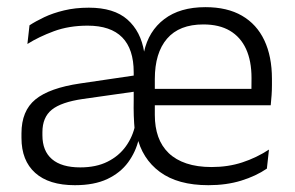

<svg xmlns="http://www.w3.org/2000/svg" viewBox="-20 -520 844 550"><path d="M577 10.5Q489.5 10.5 438 -27.5Q386.5 -65.5 372 -132L366 -145Q364 -167 363.2 -188.8Q362.5 -210.5 363 -233V-313Q363 -379.5 330 -413Q297 -446.5 231 -446.5Q177.5 -446.5 134.2 -430.5Q91 -414.5 58.5 -394L64.5 -447.5Q82 -459 106.8 -470.8Q131.5 -482.5 163.5 -490.2Q195.5 -498 234.5 -498Q306.5 -498 345 -464Q383.5 -430 393 -371H392.5Q405.5 -431 450.5 -465.2Q495.5 -499.5 568.5 -499.5Q631 -499.5 673.2 -475Q715.5 -450.5 737.2 -404.5Q759 -358.5 759 -294V-276.5Q759 -262 758 -247.5Q757 -233 755.5 -218.5H699.5Q700 -240.5 700.2 -260Q700.5 -279.5 700.5 -296.5Q700.5 -345.5 684.8 -379.8Q669 -414 638.5 -432Q608 -450 562.5 -450Q493.5 -450 458.5 -409.2Q423.5 -368.5 423.5 -293.5V-244V-236.5V-190.5Q423.5 -156 433.2 -128.5Q443 -101 463.2 -81.5Q483.5 -62 514.2 -51.8Q545 -41.5 586 -41.5Q633.5 -41.5 674 -54.8Q714.5 -68 750.5 -91.5L744.5 -37Q713 -15.5 670.8 -2.5Q628.5 10.5 577 10.5ZM194.5 10.5Q120 10.5 80.8 -24.8Q41.5 -60 41.5 -125V-138Q41.5 -202.5 81.5 -235.2Q121.5 -268 210 -281L373 -305L376 -259L217.5 -236.5Q155.5 -227.5 128.5 -205.8Q101.5 -184 101.5 -141.5V-132.5Q101.5 -87.5 129 -64Q156.5 -40.5 210 -40.5Q255.5 -40.5 288 -56.8Q320.5 -73 340.5 -100.8Q360.5 -128.5 367.5 -163L389 -121.5H377.5Q369 -85 347 -55Q325 -25 287.5 -7.2Q250 10.5 194.5 10.5ZM741.5 -218.5H394.5V-265.5H741.5Z"/></svg>

Font: Anek Kannada Light
Style: Regular
Weight: 300
Designer: Vaishnavi Murthy, Maithili Shingre (Kannada) & Yesha Goshar (Latin)
Foundry: Ek Type
Version: Version 1.003